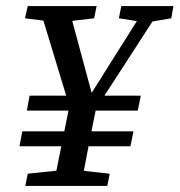

<svg xmlns="http://www.w3.org/2000/svg" viewBox="-20 -610 589 630"><path d="M44 -130 53 -179H418L408 -130ZM68 -247 77 -296H442L432 -247ZM194 -53H222L340 -40L332 0H63L71 -40ZM165 -537 62 -550 71 -590H297L289 -550L178 -537ZM454 -537 370 -550 378 -590H549L542 -550L465 -537ZM155 0 212 -283H301Q288 -221 280 -179Q272 -137 266 -106.5Q260 -76 255.5 -51.5Q251 -27 246 0ZM274 -221H220L108 -590H204L284 -293H273L460 -590H513Z"/></svg>

Font: Lisu Bosa SemiBold
Style: Italic
Weight: 600
Italic angle: -19°
Designer: David Morse, Annie Olsen, Victor Gaultney, Frank Grießhammer (Latin)
Foundry: SIL International
Version: Version 2.000